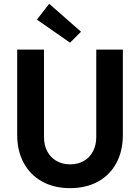

<svg xmlns="http://www.w3.org/2000/svg" viewBox="-20 -980 736 1008"><path d="M70.3 -271.5V-719.7H210.9V-261.7Q210.9 -218.3 228 -185.8Q245.1 -153.3 276.1 -135.3Q307.1 -117.2 347.7 -117.2Q389.6 -117.2 420.7 -135.3Q451.7 -153.3 468.5 -186Q485.4 -218.8 485.4 -261.7V-719.7H625V-271.5Q625 -187.5 591.1 -124.3Q557.1 -61 494.4 -26.6Q431.6 7.8 347.7 7.8Q264.6 7.8 201.9 -26.6Q139.2 -61 104.7 -124.3Q70.3 -187.5 70.3 -271.5ZM173.8 -877 238.3 -960 405.3 -813.5 347.7 -755.9Z"/></svg>

Font: Reddit Sans Chocolate
Style: Bold
Weight: 700
Designer: Stephen Hutchings
Foundry: Reddit
Version: Version 1.011